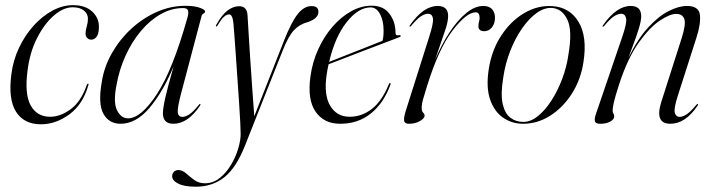

<svg xmlns="http://www.w3.org/2000/svg" viewBox="-20 -460 2700 726"><path d="M255 -432.5Q220 -432.5 184 -401.5Q148 -370.5 120.2 -316.2Q92.5 -262 84 -192Q72.5 -103.5 96.2 -61Q120 -18.5 169.5 -18.5Q208.5 -18.5 247.5 -47.2Q286.5 -76 308 -138.5Q310.5 -144 312.5 -144Q316 -143.5 314 -137.5Q293 -64.5 241.8 -27.2Q190.5 10 135 10Q71 10 40.8 -37.2Q10.5 -84.5 23 -179.5Q29.5 -232 51.8 -279Q74 -326 106.5 -362.2Q139 -398.5 177.8 -419.5Q216.5 -440.5 256 -440.5Q303 -440.5 329.2 -415.8Q355.5 -391 354 -355Q353.5 -331.5 345 -320.8Q336.5 -310 325 -310Q316 -310 309.8 -316.5Q303.5 -323 303.5 -334Q304 -347.5 308.2 -361Q312.5 -374.5 312.5 -389Q312.5 -408 297.2 -420.2Q282 -432.5 255 -432.5Z M665.5 -109.5Q650.5 -53 652.2 -35.5Q654 -18 670 -18Q681 -18 695.5 -27.2Q710 -36.5 732 -63.5Q735 -68 737 -67Q739.5 -65.5 736 -60Q690 8 635.5 8Q596 8 596 -32Q596 -50.5 605.2 -91.5Q614.5 -132.5 636.5 -209Q596 -112 545.2 -52Q494.5 8 435.5 8Q392.5 8 371.2 -29.5Q350 -67 365 -151Q374 -208.5 403.8 -260.2Q433.5 -312 477.2 -352Q521 -392 573.2 -415Q625.5 -438 680 -438Q716.5 -438 736 -430.5Q755.5 -423 755.5 -417Q755.5 -412 749.8 -409Q744 -406 742.5 -400.5ZM420.5 -138.5Q407.5 -72.5 422.8 -42.5Q438 -12.5 464 -12.5Q513 -12.5 573 -103.8Q633 -195 688.5 -392.5Q694 -410.5 691 -420Q688 -429.5 672.5 -429.5Q628.5 -429.5 587.8 -406.5Q547 -383.5 513 -343Q479 -302.5 455 -250Q431 -197.5 420.5 -138.5Z M1055 -309Q1082.5 -378 1106.2 -407.5Q1130 -437 1158 -437Q1184 -437 1184 -415.5Q1184 -390 1144 -376.5Q1113 -368.5 1091.8 -346Q1070.5 -323.5 1049 -269L907 89Q874 173.5 828.8 209.8Q783.5 246 720.5 246Q676.5 246 653.8 234.2Q631 222.5 631 206.5Q631 196.5 637.5 189.8Q644 183 654.5 183Q669.5 183 683.5 195.5Q697.5 208 714.5 220.5Q731.5 233 755 233Q785 233 809.8 213.8Q834.5 194.5 852.5 165Q870.5 135.5 880.2 103.5Q890 71.5 890 46.5Q890 35 888.5 3.2Q887 -28.5 884 -72Q881 -115.5 877.8 -163Q874.5 -210.5 871.5 -254.2Q868.5 -298 866 -330Q863.5 -362 862.5 -373.5Q859 -405.5 846.5 -405.5Q837 -405.5 826.8 -396.5Q816.5 -387.5 803.5 -365Q800.5 -359.5 798 -360Q794.5 -361 798 -366.5Q819.5 -405 841 -420.8Q862.5 -436.5 884 -436.5Q914 -436.5 916 -402.5Q917 -387.5 919.5 -344Q922 -300.5 925.8 -242.8Q929.5 -185 933.8 -126Q938 -67 941.5 -20.5Z M1456 -139Q1430.5 -69.5 1382.2 -30.8Q1334 8 1266 8Q1205 8 1173.2 -37.8Q1141.5 -83.5 1154 -172Q1161.5 -226 1183.5 -274.2Q1205.5 -322.5 1237.8 -359.5Q1270 -396.5 1308 -417.5Q1346 -438.5 1385.5 -438.5Q1430 -438.5 1453 -407.5Q1476 -376.5 1475.5 -335Q1475.5 -324 1489 -327Q1494 -328 1495 -325Q1496 -322 1491.5 -320Q1487.5 -318.5 1466 -310.2Q1444.5 -302 1412.8 -290Q1381 -278 1345.8 -264.5Q1310.5 -251 1277.8 -238.2Q1245 -225.5 1222.5 -217Q1218 -197.5 1215 -177Q1204 -100 1229 -59.2Q1254 -18.5 1302 -18.5Q1348 -18.5 1386.2 -48.2Q1424.5 -78 1450 -141Q1452 -146 1455 -146Q1458.5 -145.5 1456 -139ZM1381.5 -432Q1335 -432 1291 -376.5Q1247 -321 1224.5 -226Q1246 -234.5 1275.2 -246Q1304.5 -257.5 1334.2 -269.2Q1364 -281 1388.8 -290.8Q1413.5 -300.5 1426 -305.5Q1430.5 -318.5 1430.5 -344Q1430.5 -381.5 1417 -406.8Q1403.5 -432 1381.5 -432Z M1529 -359.5Q1527.5 -360.5 1530 -364.5Q1581 -437.5 1635 -437.5Q1674.5 -437.5 1674.5 -399.5Q1674.5 -377 1662.2 -342.2Q1650 -307.5 1625 -233.5Q1649 -290.5 1679.2 -336.8Q1709.5 -383 1742.5 -410.2Q1775.5 -437.5 1808 -437.5Q1831 -437.5 1842 -423.5Q1853 -409.5 1851.5 -387.5Q1850 -368 1838.8 -355Q1827.5 -342 1811.5 -342Q1789 -342 1789 -361Q1789 -370 1791.2 -377.5Q1793.5 -385 1793.5 -392.5Q1793.5 -413.5 1779 -413.5Q1744 -413.5 1691 -344.2Q1638 -275 1594 -132Q1586 -105 1580.2 -86.2Q1574.5 -67.5 1574.5 -51Q1574.5 -39.5 1580 -34Q1585.5 -28.5 1585.5 -22.5Q1585.5 -13 1568.2 -2.5Q1551 8 1527 8Q1509.5 8 1508 -4Q1506.5 -16 1514.5 -41.5L1602.5 -319.5Q1620 -373.5 1617 -390.8Q1614 -408 1598 -408Q1587 -408 1572.2 -398.8Q1557.5 -389.5 1534.5 -362Q1531 -358 1529 -359.5Z M2066.5 -437Q2133.5 -433.5 2167.5 -377.5Q2201.5 -321.5 2186 -224Q2176 -159 2142.8 -106.5Q2109.5 -54 2061.2 -23Q2013 8 1958 8Q1916 8 1882.5 -15Q1849 -38 1833.2 -83.8Q1817.5 -129.5 1828 -198Q1839.5 -271.5 1875.8 -326.2Q1912 -381 1962.2 -410.5Q2012.5 -440 2066.5 -437ZM1959 1Q1986.5 1 2014 -21Q2041.5 -43 2065.2 -80Q2089 -117 2106 -162.2Q2123 -207.5 2129.5 -254.5Q2145 -345 2125.2 -386Q2105.5 -427 2067.5 -430Q2039 -432 2009.5 -411Q1980 -390 1954 -352.5Q1928 -315 1909.2 -267Q1890.5 -219 1883 -167.5Q1872.5 -104 1880.8 -67.2Q1889 -30.5 1910 -14.8Q1931 1 1959 1Z M2259 -359.5Q2257 -360.5 2260 -364.5Q2311 -437.5 2365 -437.5Q2404.5 -437.5 2404.5 -398.5Q2404.5 -380.5 2395.2 -350.8Q2386 -321 2374.5 -291Q2363 -261 2356.5 -242Q2392 -314 2431.5 -356.8Q2471 -399.5 2509 -418.5Q2547 -437.5 2577.5 -437.5Q2622.5 -437.5 2626.5 -404Q2630.5 -370.5 2613.5 -318L2542.5 -96.5Q2527 -48 2531.8 -33Q2536.5 -18 2550 -18Q2561 -18 2576 -27.5Q2591 -37 2613 -63.5Q2616.5 -68 2618.5 -67Q2620.5 -65.5 2617.5 -60Q2571.5 8 2514.5 8Q2454.5 8 2480.5 -74.5L2557.5 -315.5Q2574.5 -369 2567.5 -388.2Q2560.5 -407.5 2536.5 -407.5Q2513 -407.5 2474.8 -382Q2436.5 -356.5 2395.2 -298.8Q2354 -241 2322 -144Q2305.5 -93 2301 -72.5Q2296.5 -52 2296.5 -42Q2296.5 -35 2299.5 -30.8Q2302.5 -26.5 2302.5 -19.5Q2302.5 -9 2287.8 -0.5Q2273 8 2250 8Q2232.5 8 2229.8 -1Q2227 -10 2233 -28L2332.5 -319.5Q2351 -373 2347.5 -390.5Q2344 -408 2328 -408Q2317 -408 2302.2 -398.8Q2287.5 -389.5 2264.5 -362Q2261 -358 2259 -359.5Z"/></svg>

Font: Fraunces 144pt Light
Style: Italic
Weight: 300
Italic angle: -16°
Version: Version 1.000;[0bf87f6ff]